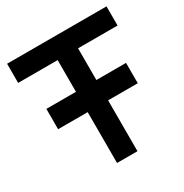

<svg xmlns="http://www.w3.org/2000/svg" viewBox="-167 -851 939 981"><g transform="rotate(-30 303.0 -360.0)"><path d="M68.5 -300H243V0H363.5V-300H538.5V-420H363.5V-607H596.5V-720H10V-607H243V-420H68.5Z"/></g></svg>

Font: Manrope
Style: Bold
Weight: 700
Designer: Mikhail Sharanda
Foundry: Mikhail Sharanda
Version: Version 4.505;FEAKit 1.0